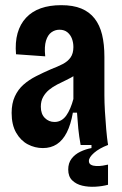

<svg xmlns="http://www.w3.org/2000/svg" viewBox="-20 -561 474 743"><path d="M146 12Q115 12 87.5 -2.5Q60 -17 42.5 -47.5Q25 -78 25 -124Q25 -161 37.5 -188Q50 -215 71 -233.5Q92 -252 119.5 -266Q147 -280 177 -293Q203 -303 222.5 -313Q242 -323 253 -338.5Q264 -354 264 -379Q264 -396 258.5 -411Q253 -426 241 -436Q229 -446 210 -446Q193 -446 179 -436Q165 -426 158 -403.5Q151 -381 155 -343L42 -351Q38 -397 48 -432.5Q58 -468 81 -492.5Q104 -517 138 -529Q172 -541 217 -541Q263 -541 294.5 -528Q326 -515 346 -489.5Q366 -464 375 -427Q384 -390 384 -341V-192Q384 -165 386 -130.5Q388 -96 391 -61.5Q394 -27 398 0H292Q286 -33 283 -63Q280 -93 278 -125H262Q254 -79 238.5 -48.5Q223 -18 200 -3Q177 12 146 12ZM191 -89Q205 -89 216.5 -95.5Q228 -102 236.5 -114Q245 -126 252 -142.5Q259 -159 264 -178V-293L296 -294Q286 -280 270.5 -270Q255 -260 237 -251.5Q219 -243 201.5 -234Q184 -225 170 -213.5Q156 -202 147 -186Q138 -170 138 -148Q138 -120 153.5 -104.5Q169 -89 191 -89ZM398 154Q376 160 349 161.5Q322 163 298.5 157.5Q275 152 259.5 137Q244 122 244 95Q244 70 257 53Q270 36 291 26Q312 16 334 12V-5H398V0Q364 13 344 30.5Q324 48 324 62Q324 72 332 76.5Q340 81 352.5 81.5Q365 82 377.5 80Q390 78 398 76Z"/></svg>

Font: Bricolage Grotesque Condensed SemiBold
Style: Regular
Weight: 600
Width: 3
Designer: Mathieu Triay
Foundry: Atelier Triay
Version: Version 1.000;gftools[0.9.30]